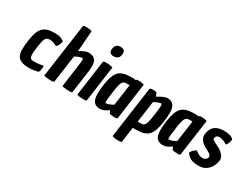

<svg xmlns="http://www.w3.org/2000/svg" viewBox="-89 -1438 3018 2348"><g transform="rotate(30 1420.0 -264.0)"><path d="M438 -478Q443 -475 443 -463Q443 -451 431 -424Q419 -397 411 -389.5Q403 -382 396 -384H395L362 -398Q336 -411 294 -411Q252 -411 236 -377Q220 -343 209.5 -266Q199 -189 199 -158.5Q199 -128 202 -115Q212 -82 253 -82Q312 -82 346 -89Q380 -96 383 -96.5Q386 -97 389 -94Q397 -85 391 -56Q386 -4 368 0Q304 16 243 16Q122 16 86 -42Q63 -78 63 -136Q63 -194 72.5 -263.5Q82 -333 98.5 -382.5Q115 -432 145 -461.5Q175 -491 214 -501.5Q253 -512 322.5 -512Q392 -512 437 -478Z M786 -512Q860 -512 889 -466Q906 -437 906 -392Q906 -347 900 -304L858 0Q857 6 855 8Q849 16 821.5 16Q794 16 771 14Q713 9 715 0L756 -304Q765 -360 765 -388Q765 -416 756 -416Q720 -416 655 -380L602 0Q601 6 599 8Q593 16 565.5 16Q538 16 515 14Q456 9 458 0L563 -752Q565 -768 600.5 -768Q636 -768 661.5 -763.5Q687 -759 687 -752L665 -463Q747 -512 786 -512Z M993 -496Q995 -512 1031 -512Q1067 -512 1098.5 -507Q1130 -502 1129 -496L1060 0Q1059 6 1057 8Q1051 16 1024 16Q997 16 975 14Q922 9 924 0ZM1093 -768Q1156 -768 1156 -712Q1156 -705 1155 -696Q1145 -624 1073 -624Q1010 -624 1010 -680Q1010 -687 1011 -696Q1021 -768 1093 -768Z M1246 16Q1172 16 1146 -44Q1132 -78 1132 -133.5Q1132 -189 1141 -256Q1163 -406 1214 -459Q1265 -512 1385 -512H1433L1449 -504Q1451 -520 1486 -520Q1521 -520 1543.5 -515.5Q1566 -511 1566 -504L1496 0Q1495 6 1493 8Q1487 16 1464 16Q1441 16 1430 15Q1419 14 1410 12.5Q1401 11 1394 10Q1379 6 1381 0L1366 -31Q1335 -12 1321 -4Q1285 16 1246 16ZM1277 -80Q1313 -80 1378 -116L1420 -416H1372Q1335 -416 1317.5 -385.5Q1300 -355 1287 -263Q1274 -171 1271.5 -143.5Q1269 -116 1269 -98Q1269 -80 1277 -80Z M1901 -512Q1975 -512 2001 -452Q2015 -418 2015 -362.5Q2015 -307 2006 -240Q1985 -91 1934 -37.5Q1883 16 1762 16H1714L1685 224Q1684 230 1682 232Q1678 240 1644.5 240Q1611 240 1580.5 235Q1550 230 1551 224L1652 -496Q1654 -512 1700.5 -512Q1747 -512 1754 -496L1769 -456Q1860 -512 1901 -512ZM1871 -416Q1835 -416 1770 -380L1728 -80H1776Q1813 -80 1830.5 -110.5Q1848 -141 1863 -247.5Q1878 -354 1878 -384Q1878 -414 1871 -416Z M2134 16Q2060 16 2034 -44Q2020 -78 2020 -133.5Q2020 -189 2029 -256Q2051 -406 2102 -459Q2153 -512 2273 -512H2321L2337 -504Q2339 -520 2374 -520Q2409 -520 2431.5 -515.5Q2454 -511 2454 -504L2384 0Q2383 6 2381 8Q2375 16 2352 16Q2329 16 2318 15Q2307 14 2298 12.5Q2289 11 2282 10Q2267 6 2269 0L2254 -31Q2223 -12 2209 -4Q2173 16 2134 16ZM2165 -80Q2201 -80 2266 -116L2308 -416H2260Q2223 -416 2205.5 -385.5Q2188 -355 2175 -263Q2162 -171 2159.5 -143.5Q2157 -116 2157 -98Q2157 -80 2165 -80Z M2835 -181Q2835 -175 2834 -168Q2823 -85 2771.5 -34.5Q2720 16 2644.5 16Q2569 16 2529 -4Q2489 -24 2465 -61Q2462 -63 2462 -66Q2462 -77 2490.5 -106.5Q2519 -136 2532 -136Q2535 -136 2539 -132Q2586 -90 2636 -90Q2664 -90 2682 -107.5Q2700 -125 2700 -143Q2700 -161 2687 -173Q2667 -189 2617 -214Q2514 -269 2514 -345Q2514 -352 2515 -360Q2526 -440 2572.5 -476Q2619 -512 2704 -512Q2789 -512 2830 -478H2831Q2838 -473 2838 -462Q2838 -451 2833 -436Q2814 -378 2800 -378Q2798 -378 2795 -380L2760 -399Q2718 -416 2688 -416Q2643 -414 2637 -373Q2635 -357 2651 -347Q2667 -337 2677.5 -331.5Q2688 -326 2708 -316Q2778 -283 2806.5 -247.5Q2835 -212 2835 -181Z"/></g></svg>

Font: Chau Philomene One
Style: Italic
Weight: 400
Designer: Vicente Lamonaca
Foundry: TipoType
Version: Version 1.002